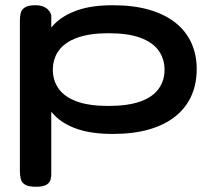

<svg xmlns="http://www.w3.org/2000/svg" viewBox="-20 -503 807 734"><path d="M411 9Q331 9 276.5 -9.5Q222 -28 189 -61.5Q156 -95 141.5 -140.5Q127 -186 127 -241Q127 -291 141.5 -335Q156 -379 189 -412Q222 -445 276.5 -464Q331 -483 411 -483Q491 -483 551 -465.5Q611 -448 651.5 -415.5Q692 -383 712 -338Q732 -293 732 -239Q732 -183 712 -137.5Q692 -92 651.5 -59Q611 -26 551 -8.5Q491 9 411 9ZM117 211Q89 211 76 203Q63 195 59.5 181.5Q56 168 56 151V-422Q56 -439 59 -452.5Q62 -466 75 -474.5Q88 -483 116 -483Q139 -483 154.5 -473.5Q170 -464 176 -445V150Q177 167 174 181Q171 195 158 203Q145 211 117 211ZM394 -98Q469 -98 516.5 -115Q564 -132 586.5 -163.5Q609 -195 609 -236Q609 -278 586.5 -309.5Q564 -341 517 -358.5Q470 -376 395 -376Q322 -376 274.5 -358.5Q227 -341 204.5 -309.5Q182 -278 182 -236Q182 -195 204.5 -163.5Q227 -132 274 -115Q321 -98 394 -98Z"/></svg>

Font: Fredoka Expanded Medium
Style: Regular
Weight: 500
Width: 7
Designer: Ben Nathan
Foundry: Milena B. Brandão, Ben Nathan
Version: Version 2.001